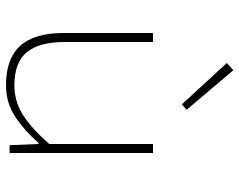

<svg xmlns="http://www.w3.org/2000/svg" viewBox="-99 -687 798 640"><g transform="rotate(90 300.0 -367.0)"><path d="M264 12Q176 12 133 -35Q90 -82 90 -180V-478H120V-184Q120 -99 154 -57.5Q188 -16 264 -16Q318 -16 363 -44.5Q408 -73 460 -132V-478H490V0H464L460 -96H456Q416 -50 369.5 -19Q323 12 264 12ZM328 -574 190 -724 214 -746 346 -590Z"/></g></svg>

Font: Source Code Pro ExtraLight ExtraLight
Style: Regular
Weight: 250
Monospace: yes
Version: Version 1.018;hotconv 1.0.116;makeotfexe 2.5.65601